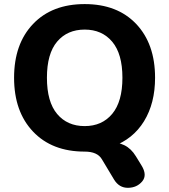

<svg xmlns="http://www.w3.org/2000/svg" viewBox="-20 -734 829 941"><path d="M539 146 479 46Q457 9 395 9Q235 9 142 -89Q49 -187 49 -353Q49 -519 142 -616.5Q235 -714 395 -714Q555 -714 647.5 -616.5Q740 -519 740 -353Q740 -228 686 -140Q632 -52 532 -16L506 -39Q555 -39 589 -22.5Q623 -6 646 32L673 76Q703 124 677 155Q651 186 607.5 186.5Q564 187 539 146ZM395 -116Q480 -116 530 -176Q580 -236 580 -353Q580 -470 530 -529.5Q480 -589 395 -589Q310 -589 260 -530Q210 -471 210 -353Q210 -235 260 -175.5Q310 -116 395 -116Z"/></svg>

Font: Nunito VF Beta Light
Style: Regular
Weight: 300
Designer: Vernon Adams
Foundry: newtypography
Version: Version 3.001